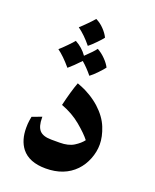

<svg xmlns="http://www.w3.org/2000/svg" viewBox="-139 -815 731 905"><g transform="rotate(20 226.5 -362.0)"><path d="M349 -47Q294 10 201 10Q118 10 80 -38Q50 -77 50 -139Q50 -160 52.5 -176Q55 -192 56 -196L104 -214V-209Q104 -165 121.5 -146Q139 -127 181 -127H222Q266 -127 293 -144Q320 -161 334 -180Q314 -206 271.5 -241.5Q229 -277 172 -298Q190 -374 207 -419Q212 -417 230 -410Q248 -403 273.5 -388Q299 -373 323 -352Q367 -312 385 -267Q403 -222 403 -183Q403 -146 388.5 -109.5Q374 -73 349 -47ZM121 -669Q134 -680 156 -702.5Q178 -725 185 -734Q208 -723 226.5 -703.5Q245 -684 254 -665Q247 -655 226.5 -634Q206 -613 191 -601Q157 -643 121 -669ZM309 -535Q302 -525 281.5 -503.5Q261 -482 246 -471Q220 -503 193 -526Q160 -491 136 -471Q98 -516 66 -539Q79 -550 101 -572.5Q123 -595 130 -604Q167 -584 190 -551Q228 -587 240 -604Q262 -592 281 -572.5Q300 -553 309 -535Z"/></g></svg>

Font: Mirza
Style: Bold
Weight: 700
Designer: Arabic design by Kourosh Beigpour, Latin design by Eduardo Tunni, engineering by Lasse Fister
Version: Version 1.0010g